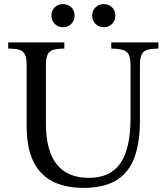

<svg xmlns="http://www.w3.org/2000/svg" viewBox="-20 -907 813 937"><path d="M389 10Q110 10 110 -289V-592Q110 -634 95 -651Q80 -668 41 -669L20 -670V-700H294V-670L273 -669Q234 -668 219 -651Q204 -634 204 -592V-305Q204 -39 414 -39Q518 -39 567.5 -110Q617 -181 617 -331V-592Q617 -634 601.5 -650.5Q586 -667 544 -669L523 -670V-700H753V-670L732 -669Q693 -668 678 -651Q663 -634 663 -592V-318Q663 -149 597 -69.5Q531 10 389 10ZM487 -774Q463 -774 446.5 -790Q430 -806 430 -831Q430 -856 446.5 -871.5Q463 -887 487 -887Q510 -887 526.5 -871.5Q543 -856 543 -831Q543 -806 526.5 -790Q510 -774 487 -774ZM288 -774Q264 -774 247.5 -790Q231 -806 231 -831Q231 -856 247.5 -871.5Q264 -887 288 -887Q311 -887 327.5 -871.5Q344 -856 344 -831Q344 -806 327.5 -790Q311 -774 288 -774Z"/></svg>

Font: Hedvig Letters Serif 24pt 24pt
Style: Regular
Weight: 400
Version: Version 1.000